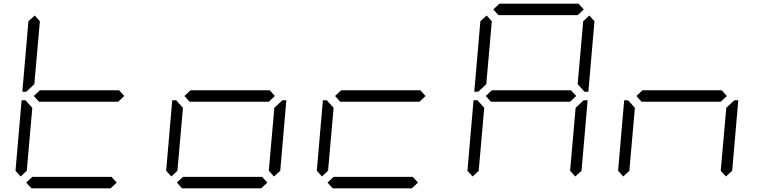

<svg xmlns="http://www.w3.org/2000/svg" viewBox="-20 -1020 4120 1040"><path d="M92 -64 64 -95 97 -477H118L127 -467L155 -436L125 -95ZM163 -500 196 -531H625L653 -500L620 -469H191ZM133 -533 122 -523H101L134 -905L168 -936L196 -905L166 -564ZM612 -31 579 0H150L122 -31L155 -62H584Z M908 -64 880 -95 913 -477H934L943 -467L971 -436L941 -95ZM979 -500 1012 -531H1441L1469 -500L1436 -469H1007ZM1499 -467 1510 -477H1531L1498 -95L1464 -64L1436 -95L1466 -436ZM1428 -31 1395 0H966L938 -31L971 -62H1400Z M1724 -64 1696 -95 1729 -477H1750L1759 -467L1787 -436L1757 -95ZM1795 -500 1828 -531H2257L2285 -500L2252 -469H1823ZM2244 -31 2211 0H1782L1754 -31L1787 -62H2216Z M2540 -64 2512 -95 2545 -477H2566L2575 -467L2603 -436L2573 -95ZM2611 -500 2644 -531H3073L3101 -500L3068 -469H2639ZM2680 -938 2652 -969 2685 -1000H3114L3142 -969L3109 -938ZM2581 -533 2570 -523H2549L2582 -905L2616 -936L2644 -905L2614 -564ZM3172 -936 3200 -905 3167 -523H3146L3137 -533L3109 -564L3139 -905ZM3131 -467 3142 -477H3163L3130 -95L3096 -64L3068 -95L3098 -436Z M3356 -64 3328 -95 3361 -477H3382L3391 -467L3419 -436L3389 -95ZM3427 -500 3460 -531H3889L3917 -500L3884 -469H3455ZM3947 -467 3958 -477H3979L3946 -95L3912 -64L3884 -95L3914 -436Z"/></svg>

Font: DSEG7 Classic Mini
Style: Light Italic
Weight: 300
Italic angle: -5°
Designer: Keshikan(Twitter:@keshinomi_88pro)
Version: Version 0.46